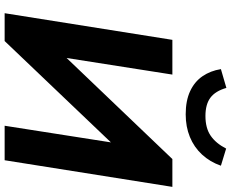

<svg xmlns="http://www.w3.org/2000/svg" viewBox="-102 -870 972 807"><g transform="rotate(90 383.5 -466.0)"><path d="M35 0 147 -705H293L218 -227L197 -233L648 -705H765L653 0H508L583 -479L603 -473L152 0ZM460 -761Q403 -761 363 -779.5Q323 -798 300 -831.5Q277 -865 270 -909L349 -932Q362 -886 390 -865Q418 -844 467 -844Q518 -844 550 -866Q582 -888 604 -931L676 -909Q660 -863 629 -829.5Q598 -796 555 -778.5Q512 -761 460 -761Z"/></g></svg>

Font: Nunito Sans 11pt ExtraBold
Style: Italic
Weight: 800
Italic angle: -9°
Version: Version 3.101;gftools[0.9.27]